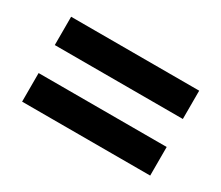

<svg xmlns="http://www.w3.org/2000/svg" viewBox="-65 -539 657 570"><g transform="rotate(30 263.5 -253.5)"><path d="M483 -399H44V-302H483ZM483 -206H44V-108H483Z"/></g></svg>

Font: Gemini
Style: Regular
Weight: 700
Designer: Pushpananda Ekanayake, Sol Matas, Kosala Senevirathne
Foundry: Mooniak
Version: Version 1.000;PS 1.0;hotconv 1.0.86;makeotf.lib2.5.63406